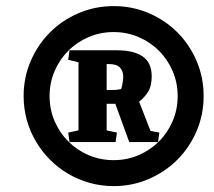

<svg xmlns="http://www.w3.org/2000/svg" viewBox="-20 -783 712 639"><path d="M58.6 -463.4Q58.6 -525.4 82.3 -580.1Q106 -634.8 146.5 -675.3Q187 -715.8 241.7 -739.3Q296.4 -762.7 358.4 -762.7Q420.4 -762.7 475.1 -739.3Q529.8 -715.8 570.3 -675.3Q610.8 -634.8 634.3 -580.1Q657.7 -525.4 657.7 -463.4Q657.7 -401.4 634.3 -346.7Q610.8 -292 570.3 -251.5Q529.8 -210.9 475.1 -187.3Q420.4 -163.6 358.4 -163.6Q316.9 -163.6 278.6 -174.3Q240.2 -185.1 207 -204.6Q173.8 -224.1 146.5 -251.5Q119.1 -278.8 99.6 -312Q80.1 -345.2 69.3 -383.5Q58.6 -421.9 58.6 -463.4ZM145 -463.4Q145 -418.9 161.6 -380.1Q178.2 -341.3 207.3 -312.3Q236.3 -283.2 275.1 -266.6Q314 -250 358.4 -250Q402.3 -250 441.2 -266.6Q480 -283.2 509 -312.3Q538.1 -341.3 554.7 -380.1Q571.3 -418.9 571.3 -463.4Q571.3 -507.3 554.7 -546.1Q538.1 -585 509 -614Q480 -643.1 441.2 -659.7Q402.3 -676.3 358.4 -676.3Q314 -676.3 275.1 -659.7Q236.3 -643.1 207.3 -614Q178.2 -585 161.6 -546.1Q145 -507.3 145 -463.4ZM241.2 -575.7 207 -584 211.4 -615.7H368.2Q424.8 -615.7 454.8 -595.2Q484.9 -574.7 484.9 -528.8Q484.9 -496.6 472.9 -477.5Q460.9 -458.5 443.8 -445.3V-442.4L481 -347.2L510.3 -341.8L505.9 -310.1H410.2L363.8 -437.5H335V-349.1L369.1 -341.8L364.7 -310.1H211.4L207 -341.8L241.2 -349.1ZM335 -569.8V-483.4H347.7Q364.3 -483.4 374 -484.9Q379.4 -485.8 383.3 -486.8Q384.8 -492.7 386.7 -499.5Q387.7 -505.4 388.9 -512.7Q390.1 -520 390.1 -528.3Q390.1 -545.9 379.4 -557.9Q368.7 -569.8 342.8 -569.8Z"/></svg>

Font: Noticia Text
Style: Bold Italic
Weight: 700
Italic angle: -8°
Designer: JM Sole
Foundry: JM Sole
Version: Version 1.003